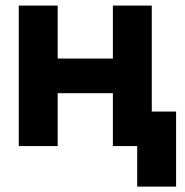

<svg xmlns="http://www.w3.org/2000/svg" viewBox="-20 -528 667 694"><path d="M431.9 -124.8V0H475.9V146.5H616.5V-124.8ZM47.9 -507.8V0H188.5V-191.2H388V0H528.6V-507.8H388V-316.4H188.5V-507.8Z"/></svg>

Font: Giphurs SC
Style: Regular
Weight: 400
Version: Version 0.920